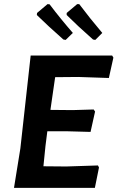

<svg xmlns="http://www.w3.org/2000/svg" viewBox="-20 -913 571 933"><path d="M443 -719 432 -721Q355 -789 304 -840V-850L355 -893H365Q416 -825 477 -753ZM299 -719 288 -721Q213 -787 159 -840L160 -850L211 -893L221 -892Q273 -823 334 -753ZM456 -109 461 -99 441 0H48L79 -192L129 -643H525L531 -633L509 -534L360 -539L248 -538L225 -379L333 -378L435 -381L442 -371L420 -272L310 -275H210L201 -204L191 -105L302 -104Z"/></svg>

Font: Alegreya Sans
Style: Bold Italic
Weight: 700
Italic angle: -7°
Designer: Juan Pablo del Peral
Foundry: Huerta Tipografica
Version: Version 2.007